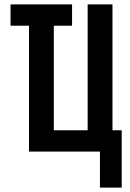

<svg xmlns="http://www.w3.org/2000/svg" viewBox="-20 -690 590 874"><path d="M435 164V0H112V-573H28V-670H308V-573H225V-97H379V-670H492V-97H534V164Z"/></svg>

Font: Lode Term
Style: Bold
Weight: 700
Monospace: yes
Designer: Belleve Invis
Foundry: Belleve Invis
Version: Version 29.2.0